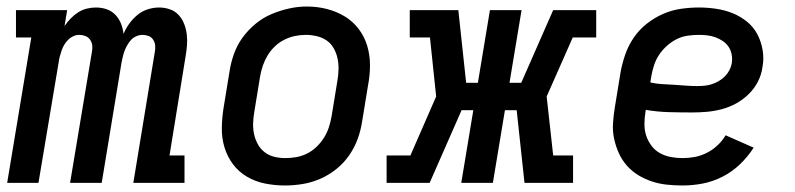

<svg xmlns="http://www.w3.org/2000/svg" viewBox="-20 -561 2440 589"><path d="M2 0 76 -446H29V-530H186L178 -481Q186 -493 196.5 -504Q207 -515 219.5 -523Q232 -531 246 -534.5Q260 -538 274 -538Q274 -538 274 -538Q274 -538 274 -538Q292 -538 307.5 -532.5Q323 -527 334 -515.5Q345 -504 351 -489Q357 -474 359 -457Q366 -474 377 -489Q388 -504 402 -515.5Q416 -527 433.5 -532.5Q451 -538 468 -538Q468 -538 468 -538Q468 -538 468 -538Q485 -538 501 -532.5Q517 -527 528 -515Q539 -503 545 -487.5Q551 -472 553 -455Q555 -438 553.5 -420.5Q552 -403 549 -386L500 -84H546V0H389L455 -402Q457 -412 456 -421.5Q455 -431 450 -439Q445 -447 436 -450.5Q427 -454 417 -454Q408 -454 398.5 -450Q389 -446 382.5 -439Q376 -432 371 -423.5Q366 -415 362.5 -406Q359 -397 357 -388Q355 -379 353 -370L292 0H195L262 -402Q264 -412 263 -421.5Q262 -431 256.5 -439Q251 -447 242 -450.5Q233 -454 223 -454Q214 -454 205 -450Q196 -446 189 -439Q182 -432 177 -423.5Q172 -415 169 -406Q166 -397 163.5 -388Q161 -379 160 -370L98 0Z M854 8Q823 8 793 2Q763 -4 737.5 -19Q712 -34 694.5 -57.5Q677 -81 668.5 -109.5Q660 -138 660.5 -169Q661 -200 666 -231L684 -341Q688 -368 697.5 -395Q707 -422 724 -445.5Q741 -469 764 -488Q787 -507 813.5 -518Q840 -529 867 -535Q894 -541 922 -541Q953 -541 982.5 -533.5Q1012 -526 1037 -511Q1062 -496 1080 -472.5Q1098 -449 1106.5 -420.5Q1115 -392 1115 -361Q1115 -330 1109 -299L1091 -189Q1087 -162 1077.5 -135.5Q1068 -109 1051.5 -85Q1035 -61 1012 -42.5Q989 -24 962.5 -12.5Q936 -1 908.5 3.5Q881 8 854 8ZM855 -76Q872 -76 889 -79Q906 -82 922 -90Q938 -98 951 -110.5Q964 -123 973.5 -138Q983 -153 988.5 -169.5Q994 -186 997 -203L1015 -313Q1018 -330 1018.5 -347.5Q1019 -365 1015.5 -381.5Q1012 -398 1004 -412.5Q996 -427 982.5 -436.5Q969 -446 952 -450Q935 -454 918 -454Q901 -454 884.5 -450.5Q868 -447 852 -439Q836 -431 823 -418.5Q810 -406 801 -391Q792 -376 786.5 -360Q781 -344 778 -327L760 -217Q757 -200 756.5 -182.5Q756 -165 759.5 -149Q763 -133 771 -118.5Q779 -104 792 -94Q805 -84 821.5 -80Q838 -76 855 -76Q855 -76 855 -76Q855 -76 855 -76Z M1166 0V-84H1239L1318 -265L1299 -446H1237V-530H1386L1410 -307H1446L1483 -530H1580L1543 -307H1579L1677 -530H1809V-446H1737L1657 -265L1677 -84H1738V0H1589L1565 -223H1529L1492 0H1395L1432 -223H1396L1298 0Z M2074 8Q2050 8 2026 5.5Q2002 3 1979.5 -4.5Q1957 -12 1937.5 -24Q1918 -36 1903 -53Q1888 -70 1878.5 -91Q1869 -112 1864 -135Q1859 -158 1860.5 -182.5Q1862 -207 1866 -231L1884 -341Q1889 -368 1898.5 -395Q1908 -422 1924.5 -446Q1941 -470 1964.5 -488.5Q1988 -507 2014.5 -518.5Q2041 -530 2069 -534Q2097 -538 2124 -538Q2151 -538 2177.5 -534Q2204 -530 2227.5 -520.5Q2251 -511 2271 -495Q2291 -479 2303 -456.5Q2315 -434 2319.5 -407.5Q2324 -381 2319 -355Q2316 -332 2305 -310.5Q2294 -289 2276.5 -272Q2259 -255 2238 -243.5Q2217 -232 2194 -226Q2171 -220 2148.5 -218Q2126 -216 2103 -216Q2068 -216 2032 -217Q1996 -218 1961 -224L1960 -217Q1957 -199 1957 -180Q1957 -161 1962.5 -144.5Q1968 -128 1978.5 -114Q1989 -100 2004 -91.5Q2019 -83 2037 -79.5Q2055 -76 2074 -76Q2093 -76 2111.5 -79.5Q2130 -83 2148 -92Q2166 -101 2181 -115Q2196 -129 2206 -146L2292 -108Q2274 -80 2250 -57Q2226 -34 2196.5 -19Q2167 -4 2136 2Q2105 8 2074 8ZM2118 -297Q2129 -297 2140.5 -298Q2152 -299 2163 -302.5Q2174 -306 2184.5 -312Q2195 -318 2203.5 -326.5Q2212 -335 2217.5 -345.5Q2223 -356 2225 -368Q2227 -381 2224.5 -394Q2222 -407 2215 -417.5Q2208 -428 2197.5 -435Q2187 -442 2175 -446.5Q2163 -451 2150 -452.5Q2137 -454 2124 -454Q2107 -454 2089.5 -451.5Q2072 -449 2056 -441Q2040 -433 2026 -420.5Q2012 -408 2002 -393Q1992 -378 1986.5 -361Q1981 -344 1978 -327L1975 -308Q1993 -304 2010.5 -303Q2028 -302 2046 -301Q2064 -300 2082 -298.5Q2100 -297 2118 -297Z"/></svg>

Font: Iosevka Slab Medium Extended
Style: Italic
Weight: 500
Width: 7
Italic angle: -9°
Monospace: yes
Designer: Belleve Invis
Foundry: Belleve Invis
Version: Version 11.1.0; ttfautohint (v1.8.3)